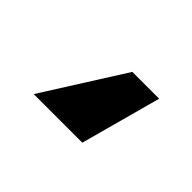

<svg xmlns="http://www.w3.org/2000/svg" viewBox="-46 -59 371 371"><g transform="rotate(45 139.5 126.5)"><path d="M184.6 209H51.8L156.2 43.9H229.5Z"/></g></svg>

Font: Pretendard GOV
Style: Bold
Weight: 700
Designer: Base glyphs from Inter by Rasmus Andersson; Hangeul glyphs from Noto Sans CJK(Source Han Sans) by Jang Soo-young and Kan
Foundry: Kil Hyung-jin
Version: Version 1.309